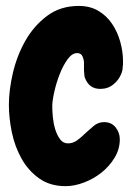

<svg xmlns="http://www.w3.org/2000/svg" viewBox="-20 -600 457 644"><path d="M391.6 -375Q391.6 -370.1 390.6 -364.7Q389.6 -359.4 387.7 -354.5Q378.9 -332 360.4 -316.9Q341.8 -301.8 316.4 -301.8Q278.3 -301.8 264.6 -339.8Q262.7 -344.7 262.7 -351.1Q262.7 -357.4 261.7 -364.3V-392.6Q259.8 -406.2 254.9 -414.1Q250 -421.9 238.3 -421.9Q221.7 -421.9 206.5 -400.9Q191.4 -379.9 180.2 -351.1Q168.9 -322.3 162.1 -292Q155.3 -261.7 155.3 -243.2Q155.3 -228.5 157.2 -207.5Q159.2 -186.5 165 -167Q170.9 -147.5 181.2 -133.3Q191.4 -119.1 208 -119.1Q224.6 -119.1 238.8 -129.4Q252.9 -139.6 266.6 -153.3Q279.3 -165 294.4 -177.7Q309.6 -190.4 329.1 -190.4Q353.5 -190.4 367.7 -172.9Q381.8 -155.3 381.8 -132.8Q381.8 -99.6 364.3 -70.8Q346.7 -42 320.3 -21Q293.9 0 261.7 12.2Q229.5 24.4 200.2 24.4Q147.5 24.4 110.8 -2Q74.2 -28.3 51.8 -68.8Q29.3 -109.4 19.5 -157.2Q9.8 -205.1 9.8 -248Q9.8 -297.9 23.4 -356Q37.1 -414.1 65.4 -463.9Q93.8 -513.7 138.2 -546.9Q182.6 -580.1 244.1 -580.1Q282.2 -580.1 310.1 -563.5Q337.9 -546.9 356 -520Q374 -493.2 383.3 -460Q392.6 -426.8 392.6 -394.5Q392.6 -389.6 392.6 -384.8Q392.6 -379.9 391.6 -375Z"/></svg>

Font: Chewy
Style: Regular
Weight: 400
Version: Version 1.001